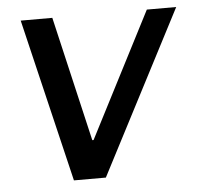

<svg xmlns="http://www.w3.org/2000/svg" viewBox="-43 -555 616 599"><g transform="rotate(-5 265.0 -255.5)"><path d="M530 -511H438L237 -120H233L142 -511H43L165 0H265Z"/></g></svg>

Font: Chivo
Style: Italic
Weight: 400
Italic angle: -8°
Designer: Hector Gatti
Foundry: Omnibus-Type
Version: Version 1.003;PS 001.003;hotconv 1.0.70;makeotf.lib2.5.58329